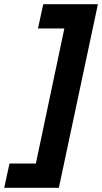

<svg xmlns="http://www.w3.org/2000/svg" viewBox="-30 -690 484 910"><path d="M249 200 434 -670H175L150 -555H275L140 85H15L-10 200Z"/></svg>

Font: LT Wave Text Bold Italic
Style: Regular
Weight: 700
Designer: Daniel Lyons
Version: Version 2.5 (Glyphs App)